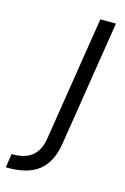

<svg xmlns="http://www.w3.org/2000/svg" viewBox="-198 -558 532 819"><g transform="rotate(15 68.5 -149.0)"><path d="M-86 208C42 210 104 160 122 44L209 -506H140L53 44C42 114 0 149 -77 147Z"/></g></svg>

Font: Arthouse Owned
Style: Italic
Weight: 400
Italic angle: -10°
Designer: Jeremy Tribby
Foundry: Tribby Type
Version: Version 1.000;PS 001.000;hotconv 1.0.88;makeotf.lib2.5.64775